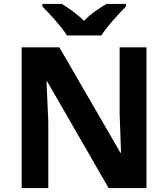

<svg xmlns="http://www.w3.org/2000/svg" viewBox="-20 -1005 853 974"><path d="M320 -825H494C522 -870 583 -936 619 -972V-985H520C485 -964 440 -935 406 -899C371 -935 329 -963 294 -985H195V-972C232 -935 292 -870 320 -825ZM723 -51V-765H587V-427C589 -361 592 -296 594 -230H591L281 -765H90V-51H225V-387C222 -455 219 -523 216 -591H220L531 -51Z"/></svg>

Font: Noto Sans Tamil UI
Style: Bold
Weight: 700
Designer: Jelle Bosma - Monotype Design Team
Foundry: Monotype Imaging Inc.
Version: Version 2.004